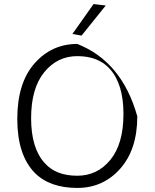

<svg xmlns="http://www.w3.org/2000/svg" viewBox="-20 -920 760 944"><path d="M655 -348Q580 -617 360 -704Q234 -704 149.5 -608Q65 -512 65 -335Q65 -158 151 -70Q225 4 360 4Q487 4 571 -90.5Q655 -185 655 -348ZM360 -644Q464 -644 520 -581Q587 -507 587 -360Q587 -213 523 -134.5Q459 -56 360 -56Q255 -56 200 -118Q133 -191 133 -338.5Q133 -486 197.5 -565Q262 -644 360 -644ZM500 -893 381 -745 336 -753 440 -900Z"/></svg>

Font: Antic
Style: Regular
Weight: 400
Designer: Santiago Orozco
Foundry: Typemade
Version: Version 1.0012